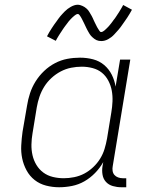

<svg xmlns="http://www.w3.org/2000/svg" viewBox="-20 -781 640 809"><path d="M229 8Q201 8 174 1Q147 -6 126 -22.5Q105 -39 92 -63Q79 -87 73.5 -113.5Q68 -140 69.5 -168.5Q71 -197 75 -226L94 -336Q98 -362 106.5 -388Q115 -414 130 -438Q145 -462 166 -482Q187 -502 212 -515Q237 -528 263.5 -533Q290 -538 317 -538Q346 -538 372.5 -531Q399 -524 419 -507Q439 -490 451 -466Q463 -442 467 -416L486 -530H529L455 -81Q453 -71 454.5 -61Q456 -51 462 -44Q468 -37 477.5 -33.5Q487 -30 497 -30H512V8H491Q473 8 455.5 3Q438 -2 426.5 -14.5Q415 -27 412 -45Q409 -63 412 -81L415 -98Q401 -73 380.5 -52Q360 -31 335.5 -17Q311 -3 283.5 2.5Q256 8 229 8Q229 8 229 8Q229 8 229 8ZM249 -30Q270 -30 292.5 -34.5Q315 -39 335 -49.5Q355 -60 372.5 -76.5Q390 -93 402 -112.5Q414 -132 420.5 -153.5Q427 -175 431 -197L449 -307Q453 -330 454 -353.5Q455 -377 451 -399Q447 -421 436.5 -441Q426 -461 409.5 -474.5Q393 -488 370.5 -494Q348 -500 325 -500Q302 -500 279.5 -495.5Q257 -491 236 -480Q215 -469 197 -452.5Q179 -436 166.5 -416Q154 -396 146.5 -374Q139 -352 135 -329L117 -219Q113 -196 112.5 -172.5Q112 -149 117 -127Q122 -105 133.5 -86Q145 -67 162.5 -54Q180 -41 202.5 -35.5Q225 -30 249 -30ZM407 -608Q401 -608 396 -609Q391 -610 386.5 -612Q382 -614 378 -617Q374 -620 370 -623.5Q366 -627 363 -630.5Q360 -634 357.5 -638Q355 -642 352.5 -646.5Q350 -651 347.5 -655.5Q345 -660 343 -664.5Q341 -669 339 -673Q337 -677 334.5 -682.5Q332 -688 329.5 -692.5Q327 -697 325 -701.5Q323 -706 320.5 -709.5Q318 -713 315 -717.5Q312 -722 308 -722Q304 -722 300 -719.5Q296 -717 293 -714.5Q290 -712 285 -707.5Q280 -703 278 -700.5Q276 -698 274 -696Q272 -694 269.5 -691Q267 -688 265 -685Q263 -682 260.5 -679Q258 -676 255.5 -672.5Q253 -669 250 -665Q247 -661 244.5 -657Q242 -653 239 -648.5Q236 -644 233 -639.5Q230 -635 227 -630Q224 -625 221 -620Q218 -615 215 -609L178 -628Q183 -638 188 -646Q193 -654 198 -662Q203 -670 208 -677Q213 -684 217.5 -690Q222 -696 226 -702Q230 -708 234.5 -713Q239 -718 243 -722.5Q247 -727 253 -733Q259 -739 265 -743.5Q271 -748 278 -752Q285 -756 292.5 -758.5Q300 -761 307 -761Q313 -761 318 -759.5Q323 -758 327.5 -756Q332 -754 336 -751.5Q340 -749 344 -745.5Q348 -742 351 -738.5Q354 -735 356.5 -730.5Q359 -726 361.5 -722Q364 -718 366.5 -713.5Q369 -709 371 -704.5Q373 -700 375 -695.5Q377 -691 379.5 -686Q382 -681 384.5 -676Q387 -671 389 -667Q391 -663 393.5 -659.5Q396 -656 399 -651Q402 -646 406 -646Q410 -646 414 -648.5Q418 -651 421 -653.5Q424 -656 429 -661Q434 -666 436 -668Q438 -670 440 -672.5Q442 -675 444.5 -678Q447 -681 449 -683.5Q451 -686 453.5 -689.5Q456 -693 458.5 -696.5Q461 -700 464 -703.5Q467 -707 469.5 -711.5Q472 -716 475 -720Q478 -724 481 -729Q484 -734 487 -739Q490 -744 493 -749Q496 -754 499 -760L536 -740Q531 -731 526 -722.5Q521 -714 516 -706.5Q511 -699 506 -692Q501 -685 496.5 -678.5Q492 -672 488 -666.5Q484 -661 479.5 -656Q475 -651 471 -646.5Q467 -642 461 -635.5Q455 -629 449 -624.5Q443 -620 436 -616Q429 -612 421.5 -610Q414 -608 407 -608Z"/></svg>

Font: Iosevka Curly Slab XLtEx
Style: Italic
Weight: 200
Width: 7
Italic angle: -9°
Monospace: yes
Designer: Belleve Invis
Foundry: Belleve Invis
Version: Version 11.1.0; ttfautohint (v1.8.3)